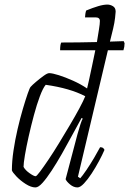

<svg xmlns="http://www.w3.org/2000/svg" viewBox="-20 -820 565 840"><path d="M135 0Q116 0 92.5 -15Q69 -30 51.5 -48.5Q34 -67 32 -75Q32 -114 39 -161Q46 -208 57 -255.5Q68 -303 80 -343.5Q92 -384 101 -410Q110 -436 114 -440Q121 -448 137.5 -462Q154 -476 170.5 -488Q187 -500 195 -500Q209 -500 237.5 -491Q266 -482 299.5 -467Q333 -452 361 -433Q364 -444 369.5 -470Q375 -496 382.5 -530.5Q390 -565 397 -600H243Q243 -625 248 -634Q283 -634 324.5 -634.5Q366 -635 404 -636Q409 -667 413 -691.5Q417 -716 417 -728Q417 -744 398 -744H352Q352 -750 353.5 -759.5Q355 -769 357 -774Q386 -786 409.5 -793Q433 -800 450 -800Q462 -800 474 -793Q486 -786 486 -769Q486 -765 483.5 -742.5Q481 -720 475 -695L461 -638Q507 -639 521 -640L525 -631Q525 -615 520 -600H452L321 -47L331 -40Q341 -51 358 -76Q375 -101 391.5 -129Q408 -157 418 -176Q427 -176 431.5 -172Q436 -168 437 -164Q428 -143 413 -115Q398 -87 381 -61Q364 -35 347.5 -17.5Q331 0 319 0Q302 0 286.5 -13Q271 -26 267 -36L319 -233Q326 -258 332 -276.5Q338 -295 342 -301L337 -304Q318 -270 296 -229Q274 -188 251 -147.5Q228 -107 206 -73.5Q184 -40 166 -20Q148 0 135 0ZM136 -49Q140 -49 155 -69Q170 -89 192 -121.5Q214 -154 238 -193.5Q262 -233 285.5 -272.5Q309 -312 327 -345.5Q345 -379 353 -399Q286 -434 180 -449Q168 -435 154.5 -399Q141 -363 128.5 -316.5Q116 -270 105.5 -223.5Q95 -177 89 -141Q83 -105 83 -90Q90 -76 109 -62.5Q128 -49 136 -49Z"/></svg>

Font: Texturina 72pt 72pt Thin
Style: Italic
Weight: 100
Italic angle: -11°
Designer: Guillermo Torres Carreño
Foundry: Omnibus-Type
Version: Version 1.002; ttfautohint (v1.8.3)